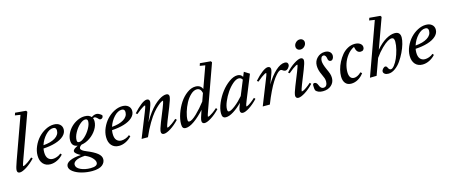

<svg xmlns="http://www.w3.org/2000/svg" viewBox="-54 -1447 5622 2398"><g transform="rotate(-15 2757.0 -248.0)"><path d="M36.1 11.2Q1.5 11.2 1.5 -24.9Q1.5 -52.7 33.2 -139.6L228 -682.1L158.7 -693.4L169.4 -725.1L309.6 -712.9L320.3 -696.3L119.1 -137.7Q94.2 -69.8 94.2 -58.1Q94.2 -54.2 99.1 -54.2Q105 -54.2 118.4 -60.3Q131.8 -66.4 159.4 -85.4Q187 -104.5 218.8 -133.3L233.9 -116.2Q178.2 -58.1 123.3 -23.4Q68.4 11.2 36.1 11.2Z M431.6 11.2Q372.1 11.2 337.2 -27.8Q302.2 -66.9 302.2 -135.7Q302.2 -194.3 328.1 -253.4Q354 -312.5 395 -357.2Q436 -401.9 489.7 -429.9Q543.5 -458 596.7 -458Q645.5 -458 674.1 -433.3Q702.6 -408.7 702.6 -368.7Q702.6 -321.8 663.1 -284.9Q623.5 -248 554.7 -227.1Q485.8 -206.1 397 -201.2Q392.6 -177.7 392.6 -153.8Q392.6 -99.1 416 -72.5Q439.5 -45.9 478.5 -45.9Q502.9 -45.9 532.5 -56.4Q562 -66.9 583.5 -86.4L597.7 -69.3Q564.9 -32.2 520.5 -10.5Q476.1 11.2 431.6 11.2ZM578.1 -417Q528.3 -417 479.5 -365Q430.7 -313 407.2 -241.2Q504.9 -248.5 561.3 -284.2Q617.7 -319.8 617.7 -376Q617.7 -417 578.1 -417Z M913.1 228.5Q844.7 228.5 779.8 211.4Q714.8 194.3 672.1 162.6Q629.4 130.9 629.4 93.8Q629.4 52.7 682.4 27.6Q735.4 2.4 826.7 -2.4Q754.4 -40.5 754.4 -67.9Q754.4 -83 769 -95.7Q783.7 -108.4 818.4 -125Q743.7 -134.8 743.7 -212.4Q743.7 -256.8 765.6 -302Q787.6 -347.2 822.8 -381.1Q857.9 -415 903.8 -436.3Q949.7 -457.5 995.1 -457.5Q1054.2 -457.5 1081.5 -424.3Q1112.8 -447.3 1145 -447.3Q1172.4 -447.3 1207 -419.4Q1209.5 -417.5 1212.2 -413.8Q1214.8 -410.2 1214.8 -408.7Q1214.8 -391.1 1205.3 -380.4Q1195.8 -369.6 1178.7 -369.6Q1168.9 -369.6 1159.7 -378.9Q1129.9 -412.6 1110.8 -412.6Q1100.6 -412.6 1092.8 -406.2Q1101.1 -388.7 1100.6 -366.7Q1100.6 -313.5 1066.9 -260Q1033.2 -206.5 979.2 -169.7Q925.3 -132.8 868.2 -125Q837.4 -105 837.4 -84Q837.4 -57.1 907.2 -29.3Q996.1 6.8 1039.8 42Q1083.5 77.1 1083.5 119.1Q1083.5 140.6 1074.2 159.4Q1064.9 178.2 1045.9 194.1Q1026.9 210 992.7 219.2Q958.5 228.5 913.1 228.5ZM849.1 -164.1Q879.9 -164.1 921.6 -201.7Q963.4 -239.3 993.7 -292.2Q1023.9 -345.2 1023.9 -385.3Q1023.9 -417 992.7 -417Q960.9 -417 920.4 -380.6Q879.9 -344.2 851.1 -291.3Q822.3 -238.3 822.3 -194.8Q822.3 -177.7 828.6 -170.9Q835 -164.1 849.1 -164.1ZM719.7 95.7Q719.7 136.2 774.2 162.1Q828.6 188 903.3 188Q993.2 188 993.2 140.1Q993.2 112.3 962.9 79.6Q932.6 46.9 882.8 24.9Q881.3 23.9 877.9 22.5Q874.5 21 872.6 20Q792.5 24.9 756.1 45.2Q719.7 65.4 719.7 95.7Z M1317.9 11.2Q1258.3 11.2 1223.4 -27.8Q1188.5 -66.9 1188.5 -135.7Q1188.5 -194.3 1214.4 -253.4Q1240.2 -312.5 1281.2 -357.2Q1322.3 -401.9 1376 -429.9Q1429.7 -458 1482.9 -458Q1531.7 -458 1560.3 -433.3Q1588.9 -408.7 1588.9 -368.7Q1588.9 -321.8 1549.3 -284.9Q1509.8 -248 1440.9 -227.1Q1372.1 -206.1 1283.2 -201.2Q1278.8 -177.7 1278.8 -153.8Q1278.8 -99.1 1302.2 -72.5Q1325.7 -45.9 1364.7 -45.9Q1389.2 -45.9 1418.7 -56.4Q1448.2 -66.9 1469.7 -86.4L1483.9 -69.3Q1451.2 -32.2 1406.7 -10.5Q1362.3 11.2 1317.9 11.2ZM1464.4 -417Q1414.6 -417 1365.7 -365Q1316.9 -313 1293.5 -241.2Q1391.1 -248.5 1447.5 -284.2Q1503.9 -319.8 1503.9 -376Q1503.9 -417 1464.4 -417Z M1611.3 0 1734.4 -307.6Q1762.2 -377 1762.2 -388.7Q1762.2 -392.6 1757.8 -392.6Q1752.4 -392.6 1738.5 -385.3Q1724.6 -377.9 1698 -358.9Q1671.4 -339.8 1640.1 -313L1623.5 -327.6Q1676.3 -386.7 1722.9 -422.4Q1769.5 -458 1798.8 -458Q1815.9 -458 1825.2 -449Q1834.5 -439.9 1834.5 -423.3Q1834.5 -394 1800.3 -308.6L1747.6 -177.2Q1782.7 -238.8 1819.8 -288.3Q1856.9 -337.9 1889.2 -368.9Q1921.4 -399.9 1952.4 -420.7Q1983.4 -441.4 2007.3 -449.7Q2031.2 -458 2050.8 -458Q2068.4 -458 2077.6 -449Q2086.9 -439.9 2086.9 -423.3Q2086.9 -392.6 2045.9 -291.5L1984.4 -138.2Q1958 -70.3 1958 -58.1Q1958 -53.2 1962.9 -53.2Q1969.2 -53.2 1982.7 -59.6Q1996.1 -65.9 2023.2 -85.2Q2050.3 -104.5 2082 -133.3L2098.1 -116.7Q2042.5 -57.6 1987.5 -23.2Q1932.6 11.2 1898.9 11.2Q1882.3 11.2 1873.3 2.2Q1864.3 -6.8 1864.3 -23.4Q1864.3 -53.2 1898.9 -139.6L1963.9 -300.8Q1993.2 -375 1993.2 -389.2Q1993.2 -392.6 1989.3 -392.6Q1984.4 -392.6 1968.5 -384.3Q1952.6 -376 1921.9 -349.4Q1891.1 -322.8 1856.9 -282.5Q1822.8 -242.2 1778.3 -167.7Q1733.9 -93.3 1693.4 0Z M2181.6 11.2Q2155.3 11.2 2145 -4.2Q2134.8 -19.5 2134.8 -50.8Q2134.8 -112.8 2159.9 -184.8Q2185.1 -256.8 2224.6 -317.1Q2264.2 -377.4 2319.1 -417.7Q2374 -458 2427.7 -458Q2495.1 -458 2517.1 -402.8L2617.7 -682.1L2548.8 -693.4L2559.1 -725.1L2698.2 -712.9L2708.5 -696.3L2507.8 -136.2Q2482.9 -67.4 2482.9 -56.6Q2482.9 -52.7 2487.8 -52.7Q2493.7 -52.7 2507.1 -58.8Q2520.5 -64.9 2548.1 -84Q2575.7 -103 2607.4 -131.8L2622.1 -114.7Q2566.9 -56.6 2511.7 -22Q2456.5 12.7 2424.8 12.7Q2408.2 12.7 2399.2 3.4Q2390.1 -5.9 2390.1 -23.4Q2390.1 -51.3 2421.9 -138.2L2428.7 -157.7Q2357.9 -80.1 2293.2 -34.4Q2228.5 11.2 2181.6 11.2ZM2226.1 -82.5Q2226.1 -68.8 2229.7 -62.3Q2233.4 -55.7 2244.1 -55.7Q2277.3 -55.7 2341.8 -117.4Q2406.2 -179.2 2463.9 -254.9L2500 -356Q2485.8 -419.9 2436.5 -419.9Q2397 -419.9 2357.2 -382.8Q2317.4 -345.7 2289.3 -292.7Q2261.2 -239.7 2243.7 -182.1Q2226.1 -124.5 2226.1 -82.5Z M2701.7 11.2Q2675.3 11.2 2663.3 -3.7Q2651.4 -18.6 2651.4 -52.2Q2651.4 -110.8 2682.4 -183.1Q2713.4 -255.4 2759.8 -315.7Q2806.2 -376 2863.8 -417Q2921.4 -458 2970.2 -458Q3017.1 -458 3037.1 -420.4L3061.5 -479.5L3129.4 -437L3007.3 -136.7Q2980 -70.8 2980 -57.1Q2980 -53.2 2982.9 -53.2Q2989.3 -53.2 3002 -59.1Q3014.6 -64.9 3041 -84Q3067.4 -103 3099.1 -132.3L3114.3 -115.7Q3059.1 -56.6 3005.1 -22Q2951.2 12.7 2919.4 12.7Q2903.3 12.7 2894.5 3.4Q2885.7 -5.9 2885.7 -22.9Q2885.7 -48.3 2913.6 -117.7Q2858.4 -61 2801 -24.9Q2743.7 11.2 2701.7 11.2ZM2736.8 -83Q2736.8 -64.9 2741.2 -57.1Q2745.6 -49.3 2756.3 -49.3Q2781.7 -49.3 2837.2 -92Q2892.6 -134.8 2945.8 -196.8L3023.9 -387.7Q3008.3 -416.5 2977.1 -416.5Q2942.9 -416.5 2899.4 -379.2Q2856 -341.8 2820.8 -289.8Q2785.6 -237.8 2761.2 -179.9Q2736.8 -122.1 2736.8 -83Z M3177.7 0 3300.3 -308.1Q3328.6 -377 3328.6 -389.2Q3328.6 -392.6 3323.7 -392.6Q3318.4 -392.6 3304.4 -385.5Q3290.5 -378.4 3263.9 -359.4Q3237.3 -340.3 3206.1 -313L3189.5 -327.6Q3241.7 -386.7 3288.6 -422.4Q3335.4 -458 3364.7 -458Q3381.8 -458 3391.1 -449Q3400.4 -439.9 3400.4 -423.3Q3400.4 -394 3366.2 -308.6L3338.9 -239.7Q3399.9 -341.3 3464.1 -399.7Q3528.3 -458 3582.5 -458Q3625 -458 3625 -420.9Q3625 -401.4 3606.7 -380.1Q3588.4 -358.9 3565.9 -358.9Q3551.3 -358.9 3532.7 -373.5Q3521.5 -381.8 3511.2 -381.8Q3501.5 -381.8 3486.3 -372.1Q3471.2 -362.3 3447.5 -335.2Q3423.8 -308.1 3397.7 -267.3Q3371.6 -226.6 3337.6 -157Q3303.7 -87.4 3269.5 0Z M3817.9 -564.5Q3794.4 -564.5 3779.5 -579.1Q3764.6 -593.8 3764.6 -615.7Q3764.6 -645 3787.6 -667.2Q3810.5 -689.5 3839.4 -689.5Q3862.8 -689.5 3877.9 -675Q3893.1 -660.6 3893.1 -638.7Q3893.1 -609.4 3870.6 -586.9Q3848.1 -564.5 3817.9 -564.5ZM3637.7 11.2Q3621.1 11.2 3611.8 1.7Q3602.5 -7.8 3602.5 -24.9Q3602.5 -55.2 3636.7 -139.6L3704.1 -307.6Q3731.4 -377.9 3731.4 -388.7Q3731.4 -392.6 3726.6 -392.6Q3721.2 -392.6 3707.3 -385.3Q3693.4 -377.9 3667 -358.9Q3640.6 -339.8 3609.4 -313L3592.8 -327.6Q3644.5 -385.3 3700.9 -421.6Q3757.3 -458 3787.6 -458Q3804.7 -458 3814.2 -449Q3823.7 -439.9 3823.7 -423.3Q3823.7 -392.6 3790 -308.6L3722.2 -138.2Q3696.8 -73.7 3696.8 -58.6Q3696.8 -54.7 3700.2 -54.7Q3706.5 -54.7 3720 -60.5Q3733.4 -66.4 3761 -85.4Q3788.6 -104.5 3820.8 -133.3L3835.9 -116.7Q3780.8 -58.1 3725.3 -23.4Q3669.9 11.2 3637.7 11.2Z M3954.6 11.2Q3889.6 11.2 3861.3 -25.9Q3854.5 -45.9 3854.5 -89.4Q3854.5 -116.2 3876.5 -116.2Q3904.8 -116.2 3919.4 -76.7Q3937.5 -28.8 3969.7 -28.8Q3997.6 -28.8 4010.3 -48.3Q4022.9 -67.9 4022.9 -96.7Q4022.9 -119.1 4015.4 -141.6Q4007.8 -164.1 3991.2 -198.2Q3960.9 -259.8 3960.9 -316.4Q3960.9 -377.4 4002.4 -417.7Q4043.9 -458 4102.1 -458Q4140.1 -458 4163.6 -438.5Q4187 -418.9 4187 -386.7Q4187 -365.7 4175.5 -348.1Q4164.1 -330.6 4146 -330.6Q4115.2 -330.6 4110.8 -370.6Q4108.4 -391.6 4098.6 -405Q4088.9 -418.5 4075.2 -418.5Q4055.2 -418.5 4045.2 -400.9Q4035.2 -383.3 4035.2 -356.9Q4035.2 -317.4 4067.9 -245.1Q4087.4 -203.6 4096.2 -176.8Q4105 -149.9 4105 -120.1Q4105 -63.5 4063.5 -26.1Q4022 11.2 3954.6 11.2Z M4321.3 11.2Q4271.5 11.2 4245.4 -21Q4219.2 -53.2 4219.2 -109.9Q4219.2 -149.4 4231 -195.8Q4242.7 -242.2 4266.4 -288.3Q4290 -334.5 4321.5 -372.6Q4353 -410.6 4396.7 -434.3Q4440.4 -458 4488.3 -458Q4531.7 -458 4557.9 -438.7Q4584 -419.4 4584 -389.6Q4584 -369.6 4572.3 -356.9Q4560.5 -344.2 4537.1 -344.2Q4510.3 -344.2 4494.4 -362.8Q4478.5 -381.3 4470.7 -423.3Q4419.9 -400.4 4382.1 -350.8Q4344.2 -301.3 4326.9 -247.1Q4309.6 -192.9 4309.6 -141.1Q4309.6 -98.1 4325.7 -74Q4341.8 -49.8 4375 -49.8Q4395 -49.8 4419.4 -61.8Q4443.8 -73.7 4465.8 -96.2L4484.4 -81.1Q4454.1 -38.1 4410.6 -13.4Q4367.2 11.2 4321.3 11.2Z M4564 0 4809.6 -682.1 4739.3 -693.4 4750 -725.1 4890.1 -712.9 4901.4 -696.3 4761.2 -308.6Q4826.7 -384.8 4889.9 -421.4Q4953.1 -458 5004.9 -458Q5077.1 -458 5077.1 -383.3Q5077.1 -350.6 5063.2 -301.3Q5049.3 -252 5023.2 -198Q4997.1 -144 4964.1 -96.9Q4931.2 -49.8 4887.9 -19.3Q4844.7 11.2 4801.8 11.2Q4771 11.2 4753.9 -2Q4736.8 -15.1 4736.8 -32.7Q4736.8 -50.8 4753.2 -68.4Q4769.5 -85.9 4784.2 -85.9Q4801.3 -85.9 4810.1 -64.5Q4814.9 -52.2 4824 -43.2Q4833 -34.2 4844.2 -34.2Q4864.7 -34.2 4890.4 -66.7Q4916 -99.1 4936.8 -146.2Q4957.5 -193.4 4971.9 -250.5Q4986.3 -307.6 4986.3 -353.5Q4986.3 -405.3 4951.7 -405.3Q4930.7 -405.3 4898.7 -387.2Q4866.7 -369.1 4820.1 -323.7Q4773.4 -278.3 4726.6 -212.9L4650.4 -1.5Z M5243.2 11.2Q5183.6 11.2 5148.7 -27.8Q5113.8 -66.9 5113.8 -135.7Q5113.8 -194.3 5139.6 -253.4Q5165.5 -312.5 5206.5 -357.2Q5247.6 -401.9 5301.3 -429.9Q5355 -458 5408.2 -458Q5457 -458 5485.6 -433.3Q5514.2 -408.7 5514.2 -368.7Q5514.2 -321.8 5474.6 -284.9Q5435.1 -248 5366.2 -227.1Q5297.4 -206.1 5208.5 -201.2Q5204.1 -177.7 5204.1 -153.8Q5204.1 -99.1 5227.5 -72.5Q5251 -45.9 5290 -45.9Q5314.5 -45.9 5344 -56.4Q5373.5 -66.9 5395 -86.4L5409.2 -69.3Q5376.5 -32.2 5332 -10.5Q5287.6 11.2 5243.2 11.2ZM5389.6 -417Q5339.8 -417 5291 -365Q5242.2 -313 5218.8 -241.2Q5316.4 -248.5 5372.8 -284.2Q5429.2 -319.8 5429.2 -376Q5429.2 -417 5389.6 -417Z"/></g></svg>

Font: Elstob 8pt Medium
Style: Italic
Weight: 500
Italic angle: -20°
Designer: Peter S. Baker
Version: Version 1.015